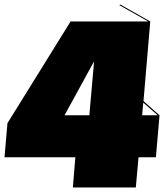

<svg xmlns="http://www.w3.org/2000/svg" viewBox="-20 -831 731 851"><path d="M671 -134H594L582 0H303L314 -134H0L13 -285L293 -736H637L509 -808L513 -811L646 -736L616 -383L687 -320ZM266 -320H376L397 -559ZM679 -320 615 -376 610 -320Z"/></svg>

Font: FFF_HK Layer Front
Style: Regular
Weight: 400
Italic angle: -5°
Designer: bBox Type GmbH
Foundry: bBox Type GmbH
Version: Version 0.002